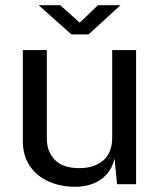

<svg xmlns="http://www.w3.org/2000/svg" viewBox="-20 -710 620 740"><path d="M266.5 10Q226 9.5 190.2 -1.8Q154.5 -13 127 -35Q99.5 -57 83.8 -89.8Q68 -122.5 68 -166V-517H160.5V-175.5Q160.5 -125 191.8 -93.5Q223 -62 286 -62Q343 -62 377.8 -91.8Q412.5 -121.5 412.5 -180.5V-517H504.5V0H431L421.5 -99Q412 -60 389.2 -36Q366.5 -12 334.8 -0.8Q303 10.5 266.5 10ZM255 -577.5 129 -690H212L287.5 -622.5L357.5 -690H444.5L321.5 -577.5Z"/></svg>

Font: Public Sans Thin
Style: Regular
Weight: 400
Version: Version 2.001